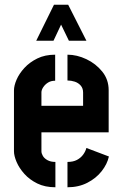

<svg xmlns="http://www.w3.org/2000/svg" viewBox="-20 -791 519 811"><path d="M133 -619 208 -771H268L345 -619H271L238 -687L206 -619ZM214 0Q170 0 137.5 -16Q105 -32 83 -56.5Q61 -81 50 -107Q39 -133 39 -152V-409Q39 -429 50 -454.5Q61 -480 83 -504Q105 -528 137.5 -544Q170 -560 213 -560V-450Q195 -450 182.5 -442Q170 -434 162.5 -422.5Q155 -411 155 -401V-344H331V-400Q331 -418 321 -429.5Q311 -441 296 -446Q281 -451 265 -451V-560Q305 -560 345 -541Q385 -522 412 -488.5Q439 -455 439 -410V-232H155V-152Q155 -143 161 -132.5Q167 -122 180.5 -114.5Q194 -107 214 -107ZM265 0V-107Q289 -107 305 -115.5Q321 -124 331 -137.5Q341 -151 345 -166L440 -130Q433 -98 409.5 -68Q386 -38 349 -19Q312 0 265 0Z"/></svg>

Font: Stick No Bills ExtraLight
Style: Bold
Weight: 700
Version: Version 2.000